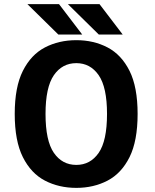

<svg xmlns="http://www.w3.org/2000/svg" viewBox="-20 -901 750 932"><path d="M350.5 11Q266 11 198.2 -24.2Q130.5 -59.5 91 -138.2Q51.5 -217 51.5 -348Q51.5 -478.5 91 -557Q130.5 -635.5 198.2 -670.8Q266 -706 350.5 -706Q434.5 -706 502 -670.8Q569.5 -635.5 608.8 -557Q648 -478.5 648 -348Q648 -217 608.8 -138.2Q569.5 -59.5 502 -24.2Q434.5 11 350.5 11ZM350.5 -100.5Q418.5 -100.5 459 -159Q499.5 -217.5 499.5 -348Q499.5 -477.5 459 -536Q418.5 -594.5 350.5 -594.5Q282 -594.5 241.5 -536Q201 -477.5 201 -348Q201 -217.5 241.5 -159Q282 -100.5 350.5 -100.5ZM575.5 -733.5H459.5L309.5 -881H463ZM379 -733.5H263L113 -881H266.5Z"/></svg>

Font: League Mono SemiBold
Style: Regular
Weight: 600
Width: 6
Designer: Tyler Finck
Foundry: The League of Moveable Type / Tyler Finck
Version: Version 2.300;RELEASE